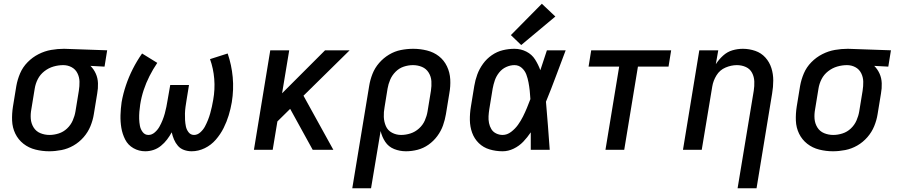

<svg xmlns="http://www.w3.org/2000/svg" viewBox="-20 -798 4792 1023"><path d="M242 8Q274 8 307.5 1.5Q341 -5 371.5 -22.5Q402 -40 425.5 -67Q449 -94 462 -126Q475 -158 480 -190L498 -300Q503 -327 502 -354.5Q501 -382 490.5 -405.5Q480 -429 462 -447L537 -443L551 -530L322 -538H321Q287 -538 252.5 -532Q218 -526 185.5 -509.5Q153 -493 127 -466.5Q101 -440 87 -407Q73 -374 67 -340L49 -230Q43 -192 44.5 -155Q46 -118 61.5 -86Q77 -54 105 -32Q133 -10 169 -1Q205 8 242 8ZM244 -79Q218 -79 195 -88.5Q172 -98 159 -119Q146 -140 144 -165Q142 -190 147 -216L165 -326Q169 -352 181.5 -376.5Q194 -401 216.5 -418.5Q239 -436 265 -443.5Q291 -451 317 -451Q341 -451 361.5 -440Q382 -429 392.5 -408Q403 -387 403.5 -363Q404 -339 400 -314L382 -204Q378 -180 367.5 -156Q357 -132 337.5 -113.5Q318 -95 293 -87Q268 -79 244 -79Z M754 8Q776 8 797.5 1Q819 -6 837.5 -21Q856 -36 870 -54.5Q884 -73 895 -93Q899 -74 907 -55Q915 -36 928 -21Q941 -6 960.5 1Q980 8 1001 8Q1037 8 1071 -8.5Q1105 -25 1130 -54Q1155 -83 1171.5 -116Q1188 -149 1198.5 -183.5Q1209 -218 1215 -253Q1226 -321 1220 -386.5Q1214 -452 1193 -513L1099 -483Q1117 -433 1121.5 -377.5Q1126 -322 1116 -266Q1113 -248 1109 -230Q1105 -212 1100 -194Q1095 -176 1088 -158.5Q1081 -141 1072 -124Q1063 -107 1047.5 -93Q1032 -79 1014 -79Q996 -79 985 -93Q974 -107 970.5 -124Q967 -141 966 -158.5Q965 -176 965.5 -193.5Q966 -211 968.5 -229Q971 -247 974 -265L987 -345H887L873 -265Q870 -247 866.5 -229Q863 -211 858 -193Q853 -175 846 -157.5Q839 -140 829.5 -123Q820 -106 804.5 -92.5Q789 -79 771 -79Q752 -79 740.5 -94Q729 -109 725.5 -127.5Q722 -146 721.5 -164.5Q721 -183 722.5 -202.5Q724 -222 727 -241Q733 -280 745.5 -318Q758 -356 776.5 -392.5Q795 -429 818 -463L737 -513Q709 -473 687.5 -430.5Q666 -388 651 -343.5Q636 -299 628 -254Q623 -219 622 -184.5Q621 -150 626.5 -117Q632 -84 647 -54.5Q662 -25 691 -8.5Q720 8 754 8Z M1333 0H1433L1458 -151L1526 -218L1646 0H1756L1597 -288L1843 -530H1712L1483 -301L1521 -530H1420Z M1857 205H1957L2008 -100Q2015 -69 2032.5 -42.5Q2050 -16 2080 -4Q2110 8 2143 8Q2174 8 2205 0Q2236 -8 2263 -27Q2290 -46 2310 -73Q2330 -100 2340.5 -130Q2351 -160 2356 -190L2374 -300Q2381 -338 2379 -375Q2377 -412 2361.5 -444.5Q2346 -477 2318.5 -498.5Q2291 -520 2255 -529Q2219 -538 2182 -538Q2149 -538 2116 -531.5Q2083 -525 2053 -507Q2023 -489 2000 -462.5Q1977 -436 1964.5 -404Q1952 -372 1947 -340ZM2117 -79Q2091 -79 2068.5 -91Q2046 -103 2036 -126Q2026 -149 2025 -175Q2024 -201 2029 -227L2045 -326Q2049 -350 2059 -373.5Q2069 -397 2088 -416Q2107 -435 2131.5 -443Q2156 -451 2180 -451Q2206 -451 2228.5 -441.5Q2251 -432 2264 -411Q2277 -390 2278.5 -365Q2280 -340 2276 -314L2258 -204Q2254 -180 2243.5 -156Q2233 -132 2212.5 -113.5Q2192 -95 2167 -87Q2142 -79 2117 -79Z M2658 8Q2688 8 2717 -6Q2746 -20 2768 -43Q2790 -66 2808 -93Q2808 -47 2808 0H2909Q2904 -64 2899.5 -128Q2895 -192 2889 -256Q2917 -324 2942.5 -393Q2968 -462 2994 -530H2894Q2876 -477 2859 -424Q2848 -454 2831 -481Q2814 -508 2784.5 -523Q2755 -538 2721 -538Q2690 -538 2659 -530.5Q2628 -523 2600.5 -504Q2573 -485 2553.5 -458Q2534 -431 2523 -401Q2512 -371 2507 -340L2489 -230Q2483 -194 2483.5 -158.5Q2484 -123 2495.5 -91Q2507 -59 2531 -35.5Q2555 -12 2588.5 -2Q2622 8 2658 8ZM2658 -79Q2640 -79 2623.5 -87Q2607 -95 2598 -110Q2589 -125 2585.5 -142.5Q2582 -160 2583 -178.5Q2584 -197 2587 -216L2605 -326Q2609 -348 2616.5 -370Q2624 -392 2639.5 -411.5Q2655 -431 2677 -441Q2699 -451 2721 -451Q2744 -451 2760.5 -436Q2777 -421 2784.5 -400.5Q2792 -380 2796 -358.5Q2800 -337 2802.5 -314.5Q2805 -292 2806 -270Q2797 -246 2787.5 -223Q2778 -200 2766.5 -177Q2755 -154 2740 -133Q2725 -112 2703.5 -95.5Q2682 -79 2658 -79ZM2757 -558 2939 -710 2867 -778 2702 -611Z M3206 0H3306L3379 -443H3542L3556 -530H3130L3116 -443H3279Z M3910 205H4011L4094 -300Q4100 -335 4100 -369.5Q4100 -404 4090 -435.5Q4080 -467 4058 -491.5Q4036 -516 4004 -527Q3972 -538 3938 -538Q3910 -538 3882.5 -530Q3855 -522 3832.5 -501.5Q3810 -481 3794 -456L3807 -530H3706L3619 0H3719L3775 -337Q3780 -368 3797.5 -396.5Q3815 -425 3845.5 -438Q3876 -451 3906 -451Q3932 -451 3954 -441Q3976 -431 3987 -410Q3998 -389 3999 -364Q4000 -339 3996 -314Z M4418 8Q4450 8 4483.5 1.5Q4517 -5 4547.5 -22.5Q4578 -40 4601.5 -67Q4625 -94 4638 -126Q4651 -158 4656 -190L4674 -300Q4679 -327 4678 -354.5Q4677 -382 4666.5 -405.5Q4656 -429 4638 -447L4713 -443L4727 -530L4498 -538H4497Q4463 -538 4428.5 -532Q4394 -526 4361.5 -509.5Q4329 -493 4303 -466.5Q4277 -440 4263 -407Q4249 -374 4243 -340L4225 -230Q4219 -192 4220.5 -155Q4222 -118 4237.5 -86Q4253 -54 4281 -32Q4309 -10 4345 -1Q4381 8 4418 8ZM4420 -79Q4394 -79 4371 -88.5Q4348 -98 4335 -119Q4322 -140 4320 -165Q4318 -190 4323 -216L4341 -326Q4345 -352 4357.5 -376.5Q4370 -401 4392.5 -418.5Q4415 -436 4441 -443.5Q4467 -451 4493 -451Q4517 -451 4537.5 -440Q4558 -429 4568.5 -408Q4579 -387 4579.5 -363Q4580 -339 4576 -314L4558 -204Q4554 -180 4543.5 -156Q4533 -132 4513.5 -113.5Q4494 -95 4469 -87Q4444 -79 4420 -79Z"/></svg>

Font: Iosevka Sparkle Medium
Style: Italic
Weight: 500
Italic angle: -9°
Designer: Belleve Invis
Foundry: Belleve Invis
Version: Version 4.5.0; ttfautohint (v1.8.3)